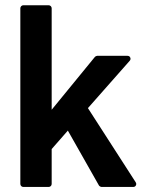

<svg xmlns="http://www.w3.org/2000/svg" viewBox="-20 -722 559 742"><path d="M70.3 0.5Q65.4 0.5 62 -2.9Q58.6 -6.3 58.6 -11.2V-689.9Q58.6 -694.8 62 -698.2Q65.4 -701.7 70.3 -701.7H168Q172.9 -701.7 176.3 -698.2Q179.7 -694.8 179.7 -689.9V-297.9L346.7 -502Q347.7 -503.4 350.6 -504.9Q353.5 -506.3 355.5 -506.3H472.2Q480.5 -506.3 483.4 -499.5Q486.3 -492.7 481 -486.8L319.8 -304.2L504.4 -17.6Q508.3 -11.2 505.1 -5.4Q502 0.5 494.6 0.5H372.6Q370.1 0.5 366.7 -1.5Q363.3 -3.4 362.3 -5.4L242.2 -217.3L179.7 -146V-11.2Q179.7 -6.3 176.3 -2.9Q172.9 0.5 168 0.5Z"/></svg>

Font: Alte DIN 1451 Mittelschrift
Style: Bold
Weight: 700
Designer: Peter Wiegel
Foundry: Peter Wiegel
Version: Version 1.003